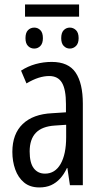

<svg xmlns="http://www.w3.org/2000/svg" viewBox="-20 -820 451 850"><path d="M209 -545.9Q283.2 -545.9 314.9 -498.5Q346.7 -451.2 346.7 -361.3V0H289.6L278.3 -76.2H276.4Q263.7 -48.8 246.1 -29.5Q228.5 -10.3 206.1 -0.2Q183.6 9.8 154.3 9.8Q112.8 9.8 86.4 -12.2Q60.1 -34.2 47.4 -70.1Q34.7 -106 34.7 -147.5Q34.7 -227.1 80.6 -271Q126.5 -314.9 210.9 -318.8L272 -322.8V-359.4Q272 -423.8 254.4 -453.6Q236.8 -483.4 197.8 -483.4Q175.3 -483.4 150.6 -475.6Q126 -467.8 97.2 -450.7L73.2 -507.3Q103.5 -526.9 137.9 -536.4Q172.4 -545.9 209 -545.9ZM272.9 -267.6 223.1 -264.2Q166.5 -260.7 138.9 -232.2Q111.3 -203.6 111.3 -149.4Q111.3 -99.1 129.4 -75.2Q147.5 -51.3 179.2 -51.3Q223.6 -51.3 248.3 -94.2Q272.9 -137.2 272.9 -212.9ZM330.1 -800.3V-746.1H90.8V-800.3ZM131.8 -697.8Q147.5 -697.8 158.7 -686.5Q169.9 -675.3 169.9 -650.9Q169.9 -627.9 158.7 -616.5Q147.5 -605 131.8 -605Q115.2 -605 104 -616.5Q92.8 -627.9 92.8 -650.9Q92.8 -675.3 104 -686.5Q115.2 -697.8 131.8 -697.8ZM289.1 -697.8Q304.7 -697.8 316.4 -686.5Q328.1 -675.3 328.1 -650.9Q328.1 -627.9 316.4 -616.5Q304.7 -605 289.1 -605Q273.4 -605 262.2 -616.5Q251 -627.9 251 -650.9Q251 -675.3 262.2 -686.5Q273.4 -697.8 289.1 -697.8Z"/></svg>

Font: Open Sans Condensed
Style: Regular
Weight: 400
Width: 3
Designer: Monotype Design Team
Foundry: Monotype Imaging Inc.
Version: Version 3.000